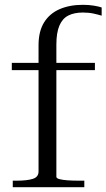

<svg xmlns="http://www.w3.org/2000/svg" viewBox="-20 -777 442 797"><path d="M29 -516H374V-486H29ZM402 -746V-712Q389 -716 369 -720.5Q349 -725 324 -725Q288 -725 263.5 -712.5Q239 -700 226.5 -670.5Q214 -641 214 -592V-43Q214 -37 226.5 -33.5Q239 -30 260.5 -28.5Q282 -27 308 -27H330V0H33V-27H49Q92 -27 116 -34.5Q140 -42 140 -65V-589Q140 -647 163 -684Q186 -721 227.5 -739Q269 -757 324 -757Q349 -757 370 -753.5Q391 -750 402 -746Z"/></svg>

Font: Roboto Serif 120pt Expanded Light
Style: Regular
Weight: 300
Width: 7
Designer: Greg Gazdowicz
Foundry: Commercial Type
Version: Version 1.008